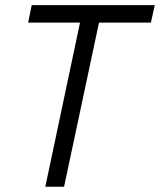

<svg xmlns="http://www.w3.org/2000/svg" viewBox="-20 -710 608 730"><path d="M553.7 -624H356.4L223.6 0H152.3L284.2 -624H86.9L100.6 -690.4H568.4Z"/></svg>

Font: Dinish
Style: Italic
Weight: 400
Italic angle: -12°
Designer: Bert Driehuis
Foundry: Playbeing
Version: Version 3.002; git-62d0f29-release